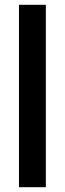

<svg xmlns="http://www.w3.org/2000/svg" viewBox="-20 -780 270 800"><path d="M171 0H59V-760H171Z"/></svg>

Font: Noto Sans Thai Looped ExtraCondensed SemiBold
Style: Regular
Weight: 600
Width: 2
Designer: Sasikarn Vongin, Ben Mitchell
Foundry: The Fontpad Ltd
Version: Version 1.001; ttfautohint (v1.8.4.7-5d5b)